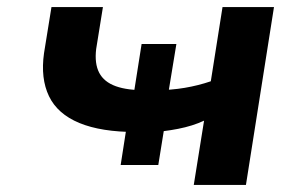

<svg xmlns="http://www.w3.org/2000/svg" viewBox="-20 -521 858 541"><path d="M526 0 555 -181Q523 -166 482 -158Q441 -150 402 -148L446 -180L426 -56H320L339 -178L364 -149Q265 -149 203.5 -174.5Q142 -200 118 -250Q94 -300 104 -371L125 -501H270L251 -383Q246 -342 259.5 -316Q273 -290 306.5 -278Q340 -266 393 -267L356 -251L379 -397H477L453 -251L420 -267Q462 -267 500.5 -273.5Q539 -280 574 -292L607 -501H752L673 0Z"/></svg>

Font: Nunito Sans 7pt Expanded
Style: Bold Italic
Weight: 700
Width: 7
Italic angle: -9°
Designer: Vernon Adams
Foundry: Vernon Adams
Version: Version 3.101;gftools[0.9.27]